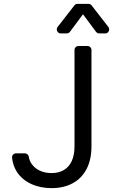

<svg xmlns="http://www.w3.org/2000/svg" viewBox="-20 -966 587 996"><path d="M141 -12.1Q94.1 -34.1 67.8 -74.2Q46.9 -106.5 42.6 -147.7Q41.5 -157 47.8 -163.7Q54 -170.5 63.2 -170.5H108.7Q116.5 -170.5 122.3 -165.7Q128.2 -160.9 129.3 -153.1Q132.5 -132.5 143.5 -116.8Q159.1 -93.8 185.7 -81Q213.1 -68.2 247.2 -68.2Q285.2 -68.2 311.8 -84.2Q338.4 -100.1 352.6 -131.4Q366.5 -162.3 366.5 -207.4V-706.7Q366.5 -715.2 372.5 -721.2Q378.6 -727.3 387.4 -727.3H433.9Q442.5 -727.3 448.5 -721.2Q454.5 -715.2 454.5 -706.7V-207.4Q454.5 -137.8 429 -89.1Q403.1 -39.8 356.9 -15.3Q310.4 9.9 247.2 9.9Q188.2 9.9 141 -12.1ZM343 -801.1 410.5 -892 478 -801.1Q484.7 -792.6 494.7 -792.6H525.9Q534.8 -792.6 540.7 -799Q546.5 -805.4 546.5 -813.6Q546.5 -820.7 542.3 -826L455.3 -937.9Q452.4 -941.8 448 -943.9Q443.5 -946 438.6 -946H382.5Q372.2 -946 365.8 -937.9L278.8 -826Q274.5 -820.7 274.5 -813.6Q274.5 -805.4 280.4 -799Q286.2 -792.6 295.1 -792.6H326.3Q331.3 -792.6 335.8 -794.9Q340.2 -797.2 343 -801.1Z"/></svg>

Font: DeltaSans
Style: Regular
Weight: 400
Designer: Rasmus Andersson
Foundry: rsms
Version: Version 3.012